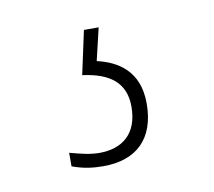

<svg xmlns="http://www.w3.org/2000/svg" viewBox="-41 -54 358 321"><g transform="rotate(-10 138.0 106.0)"><path d="M112 221C167 221 201 191 201 130C201 75 166 54 131 46L144 -9H119L103 65C150 71 175 91 175 131C175 177 148 198 109 198C93 198 78 194 59 189V212C78 219 94 221 112 221Z"/></g></svg>

Font: Noto Serif Devanagari Condensed Thin
Style: Regular
Weight: 100
Width: 3
Designer: Universal Thirst, Indian Type Foundry and the Monotype Design Team
Foundry: Monotype Imaging Inc.
Version: Version 2.004